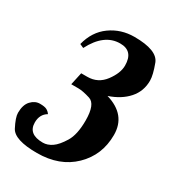

<svg xmlns="http://www.w3.org/2000/svg" viewBox="-193 -859 901 986"><g transform="rotate(30 257.5 -365.5)"><path d="M127 -183.1Q89.8 -161.1 89.8 -112.8Q89.8 -43 176.8 -43Q204.1 -43 230.5 -61Q256.8 -79.1 283.9 -123.5Q311 -168 311 -251Q311 -348.1 267.1 -362.1Q223.1 -376 195.8 -376H153.8L169.9 -450.2H206.1Q269 -450.2 307.1 -501Q345.2 -551.8 345.2 -596.7Q345.2 -683.6 267.1 -683.1Q172.9 -683.1 113.8 -567.9L90.8 -578.1Q111.3 -660.6 172.9 -704.8Q234.4 -749 314 -749Q449.2 -749 472.2 -688Q495.1 -627 495.1 -593.8Q495.1 -531.2 455.3 -486.1Q415.5 -440.9 345.2 -417Q474.1 -378.9 474.1 -259.8Q474.1 -140.6 392.6 -61.3Q311 18.1 177.2 18.1Q43.9 18.1 17.1 -33.4Q-9.8 -85 -9.8 -112.3Q-9.8 -160.2 13.2 -184.6Q36.1 -209 64.9 -209Q93.8 -209 106.2 -202.1Q118.7 -195.3 127 -183.1Z"/></g></svg>

Font: Lobster-Regular
Style: Regular
Weight: 400
Designer: Pablo Impallari
Foundry: Pablo Impallari
Version: Version 1.007; ttfautohint (v1.1) -l 8 -r 50 -G 50 -x 14 -D 